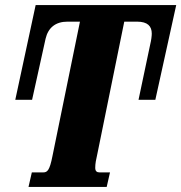

<svg xmlns="http://www.w3.org/2000/svg" viewBox="-20 -734 712 754"><path d="M92 0H399L412 -57H371C361 -57 354 -61 354 -75C354 -92 357 -106 363 -133L468 -649H518C560 -649 576 -631 576 -602C576 -593 574 -576 570 -560L524 -342H590L672 -714H120L40 -342H106L159 -582C169 -625 198 -649 245 -649H294L186 -121C175 -65 166 -57 150 -57H105Z"/></svg>

Font: Noto Serif ExtraCondensed Black
Style: Italic
Weight: 900
Width: 2
Italic angle: -12°
Designer: Monotype Design Team
Foundry: Monotype Imaging Inc.
Version: Version 2.014